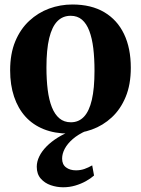

<svg xmlns="http://www.w3.org/2000/svg" viewBox="-20 -568 612 833"><path d="M24 -263Q24 -335 46.2 -388.5Q68.5 -442 106.8 -477.5Q145 -513 193.2 -530.8Q241.5 -548.5 294 -548.5Q376 -548.5 432.5 -515Q489 -481.5 518.2 -420.2Q547.5 -359 547.5 -274Q547.5 -201 525.2 -147.5Q503 -94 465 -58.8Q427 -23.5 378.5 -6Q330 11.5 277.5 11.5Q217 11.5 169.8 -7.5Q122.5 -26.5 90.2 -62.2Q58 -98 41 -148.8Q24 -199.5 24 -263ZM287.5 -37.5Q321.5 -37.5 344.2 -61.5Q367 -85.5 378.5 -135Q390 -184.5 390 -261Q390 -314.5 384.8 -358.2Q379.5 -402 367.5 -433.8Q355.5 -465.5 335.8 -482.5Q316 -499.5 286.5 -499.5Q252 -499.5 228.8 -475.8Q205.5 -452 193.5 -402.5Q181.5 -353 181.5 -275.5Q181.5 -222 187 -178.2Q192.5 -134.5 205 -103Q217.5 -71.5 237.8 -54.5Q258 -37.5 287.5 -37.5ZM254 244.5Q226.5 244.5 200.2 235.5Q174 226.5 156.8 206.8Q139.5 187 139.5 155.5Q139.5 133 150.5 110.5Q161.5 88 182 67.2Q202.5 46.5 230.5 29Q258.5 11.5 292.5 -1L318 -5L355 -1Q319 15 295.8 35.2Q272.5 55.5 261 77.2Q249.5 99 249.5 120Q249.5 145.5 266.5 158.2Q283.5 171 309.5 171Q329.5 171 346.5 165Q363.5 159 380 149.5L388 193.5Q374 206 353 217.8Q332 229.5 306.8 237Q281.5 244.5 254 244.5Z"/></svg>

Font: Merriweather 72pt
Style: Bold
Weight: 700
Version: Version 2.100